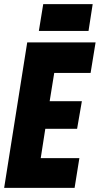

<svg xmlns="http://www.w3.org/2000/svg" viewBox="-33 -904 480 924"><path d="M-13 0 98 -700H427L403 -553H228L206 -417H361L338 -284H185L163 -143H349L326 0ZM154 -755 175 -884H413L393 -755Z"/></svg>

Font: Georama Condensed ExtraBold
Style: Italic
Weight: 800
Width: 3
Italic angle: -9°
Designer: Jean-Baptiste Levee
Foundry: Production Type
Version: Version 1.000